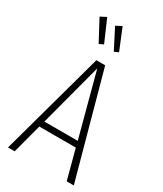

<svg xmlns="http://www.w3.org/2000/svg" viewBox="-228 -1013 931 1097"><g transform="rotate(30 237.5 -464.5)"><path d="M202.1 -784.2 173.8 -771 100.1 -909.2 139.2 -929.2ZM298.8 -788.1 271 -775.9 203.1 -908.2 241.2 -928.2ZM408.2 0 356.9 -192.9H116.2L64.9 0H21L209 -684.1H267.1L455.1 0ZM127 -231.9H347.2L236.8 -646Z"/></g></svg>

Font: Fira Sans Compressed ExtraLight
Style: Regular
Weight: 250
Width: 1
Designer: Carrois Corporate & Edenspiekermann AG
Foundry: Carrois Corporate GbR & Edenspiekermann AG
Version: Version 4.203;PS 004.203;hotconv 1.0.88;makeotf.lib2.5.64775